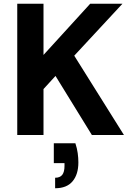

<svg xmlns="http://www.w3.org/2000/svg" viewBox="-20 -720 707 1024"><path d="M72 0V-700H212V-427L461 -700H633L376 -423L641 0H470L276 -315L212 -245V0ZM274 284V228Q300 228 312 212.5Q324 197 324 165V150H267V44H382Q391 71 394.5 97Q398 123 398 146Q398 210 367 247Q336 284 274 284Z"/></svg>

Font: DM Sans 11pt ExtraBold
Style: Regular
Weight: 800
Version: Version 4.004;gftools[0.9.30]